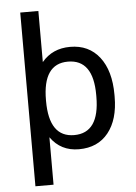

<svg xmlns="http://www.w3.org/2000/svg" viewBox="-60 -765 703 992"><g transform="rotate(-5 291.5 -269.5)"><path d="M83 181V-720H177V-455Q232 -521 324 -521Q421 -521 476 -450Q531 -379 531 -255V-244Q531 -126 476.5 -58Q422 10 324 10Q230 10 177 -65V181ZM176 -253Q176 -65 306 -65Q437 -65 437 -253V-262Q437 -446 306 -446Q176 -446 176 -258Z"/></g></svg>

Font: Chivo
Style: Regular
Weight: 400
Designer: Hector Gatti
Foundry: Omnibus-Type
Version: Version 1.007;PS 001.007;hotconv 1.0.88;makeotf.lib2.5.64775